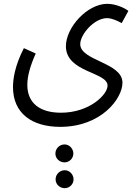

<svg xmlns="http://www.w3.org/2000/svg" viewBox="-20 -434 692 1005"><path d="M48 22C48 159 147 230 295 230C510 230 621 82 621 -1C621 -108 400 -115 400 -203C400 -254 473 -339 540 -339C566 -339 595 -325 617 -313L652 -377C632 -393 584 -414 542 -414C436 -414 325 -290 325 -192C325 -54 543 -58 543 14C543 61 449 156 299 156C189 156 123 106 123 10C123 -37 139 -91 167 -154L105 -182C56 -87 48 -17 48 22ZM318 416C343 416 364 395 364 370C364 344 343 322 318 322C291 322 270 344 270 370C270 395 291 416 318 416ZM319 551C344 551 365 530 365 505C365 479 344 457 319 457C292 457 271 479 271 505C271 530 292 551 319 551Z"/></svg>

Font: Noto Sans Arabic ExtCond
Style: Regular
Weight: 400
Width: 2
Designer: Monotype Design Team, Nadine Chahine, Nizar Qandah and Khaled Hosny
Foundry: Monotype Imaging Inc.
Version: Version 2.012